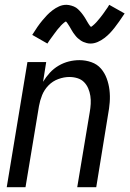

<svg xmlns="http://www.w3.org/2000/svg" viewBox="-20 -778 540 798"><path d="M8 0 94 -520H172L159 -438Q171 -458 187 -475.5Q203 -493 223.5 -505Q244 -517 266 -522.5Q288 -528 310 -528Q336 -528 360 -519.5Q384 -511 399.5 -493Q415 -475 423.5 -452Q432 -429 435 -404Q438 -379 436 -353Q434 -327 429 -301L380 0H301L353 -312Q356 -329 357 -346Q358 -363 355.5 -379.5Q353 -396 346.5 -411Q340 -426 329 -437Q318 -448 302 -453Q286 -458 268 -458Q246 -458 222.5 -449.5Q199 -441 181.5 -423Q164 -405 155 -382.5Q146 -360 142 -337L86 0ZM177 -597 114 -633Q125 -651 135.5 -666Q146 -681 156 -693Q166 -705 175.5 -715Q185 -725 198 -735Q211 -745 225.5 -751.5Q240 -758 256 -758Q261 -758 266.5 -757Q272 -756 277 -754.5Q282 -753 287 -751Q292 -749 296.5 -746Q301 -743 304 -740Q307 -737 311 -733Q315 -729 318.5 -724.5Q322 -720 325 -716Q328 -712 330.5 -708Q333 -704 335.5 -700Q338 -696 341 -690.5Q344 -685 347 -680.5Q350 -676 352 -673Q354 -670 358 -666Q361 -668 364.5 -670.5Q368 -673 372.5 -677.5Q377 -682 379 -684Q381 -686 383.5 -689Q386 -692 388.5 -695Q391 -698 394 -701.5Q397 -705 400 -709Q403 -713 406.5 -717.5Q410 -722 413 -726.5Q416 -731 419.5 -736Q423 -741 427 -746.5Q431 -752 434 -758L498 -722Q486 -704 475.5 -689Q465 -674 455.5 -662Q446 -650 436.5 -640Q427 -630 414 -620Q401 -610 386 -603.5Q371 -597 356 -597Q348 -597 340.5 -599Q333 -601 327 -603.5Q321 -606 314.5 -610.5Q308 -615 303 -619.5Q298 -624 293 -630.5Q288 -637 284 -642.5Q280 -648 277 -654Q274 -660 269.5 -667Q265 -674 261.5 -679.5Q258 -685 254 -689Q250 -687 247 -684.5Q244 -682 239 -677.5Q234 -673 232.5 -671Q231 -669 228.5 -666Q226 -663 223 -660Q220 -657 217.5 -653.5Q215 -650 212 -646Q209 -642 205.5 -637.5Q202 -633 199 -628.5Q196 -624 192 -619Q188 -614 184.5 -608.5Q181 -603 177 -597Z"/></svg>

Font: Iosevka SS04
Style: Italic
Weight: 400
Italic angle: -9°
Monospace: yes
Designer: Belleve Invis
Foundry: Belleve Invis
Version: Version 19.0.0; ttfautohint (v1.8.4)